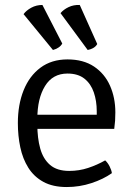

<svg xmlns="http://www.w3.org/2000/svg" viewBox="-20 -742 542 774"><path d="M97 -222.5V-279.5H370V-293.5Q370 -335 358.2 -369.5Q346.5 -404 320.5 -424.8Q294.5 -445.5 252 -445.5Q192.5 -445.5 161.5 -395.2Q130.5 -345 130.5 -263V-239.5Q130.5 -185.5 142.2 -143.2Q154 -101 182 -77Q210 -53 259 -53Q299 -53 335.2 -65Q371.5 -77 404 -95.5Q414.5 -86 422 -71Q429.5 -56 431 -44Q396.5 -19.5 348.5 -3.8Q300.5 12 249 12Q193 12 155 -8.8Q117 -29.5 94.2 -65.8Q71.5 -102 61.8 -148.2Q52 -194.5 52 -246Q52 -320 75.2 -378Q98.5 -436 143.2 -469.2Q188 -502.5 252 -502.5Q316 -502.5 359 -473.8Q402 -445 423.5 -396.5Q445 -348 445 -289Q445 -270 444 -255.5Q443 -241 440.5 -222.5ZM151 -722 231 -566.5Q225.5 -556.5 215.2 -550Q205 -543.5 193.5 -540.5L75 -685Q86 -700 106.2 -711Q126.5 -722 151 -722ZM301.5 -722 372 -564.5Q366.5 -554.5 355.8 -548.5Q345 -542.5 333.5 -540.5L224 -689Q236 -703.5 256.2 -713.2Q276.5 -723 301.5 -722Z"/></svg>

Font: Signika Light
Style: Regular
Weight: 300
Designer: Anna Giedry
Foundry: Anna Giedry
Version: Version 2.000